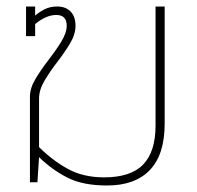

<svg xmlns="http://www.w3.org/2000/svg" viewBox="-20 -560 606 590"><path d="M309 10Q234 10 186.5 -14.5Q139 -39 100 -77L95 0H72V-263Q72 -289 89 -317.5Q106 -346 128.5 -375Q151 -404 168 -431.5Q185 -459 185 -481Q185 -514 153 -514Q136 -514 119 -506Q102 -498 88 -486V-449H60V-540H88V-512Q99 -522 116 -531Q133 -540 156 -540Q182 -540 197 -524.5Q212 -509 212 -481Q212 -454 195 -426Q178 -398 156 -369.5Q134 -341 117 -312.5Q100 -284 100 -257V-108Q140 -68 187.5 -41.5Q235 -15 300 -15Q382 -15 420 -54.5Q458 -94 458 -174V-540H486V-180Q486 -85 440.5 -37.5Q395 10 309 10Z"/></svg>

Font: Kanit Thin
Style: Regular
Weight: 250
Designer: Katatrad Team
Foundry: CadsonDemak
Version: Version 2.000; ttfautohint (v1.8.3)